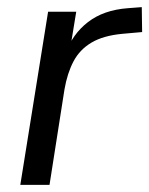

<svg xmlns="http://www.w3.org/2000/svg" viewBox="-20 -519 419 539"><path d="M37 0 115 -486H194L175 -370H165Q183 -423 227 -457Q271 -491 339 -496L378 -499L379 -429L323 -424Q270 -419 237 -399.5Q204 -380 186.5 -347Q169 -314 161 -268L119 0Z"/></svg>

Font: Nunito Sans 12pt ExtraLight 12pt
Style: Italic
Weight: 400
Italic angle: -9°
Version: Version 3.101;gftools[0.9.27]